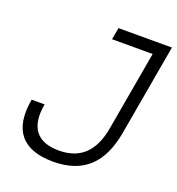

<svg xmlns="http://www.w3.org/2000/svg" viewBox="-128 -798 843 913"><g transform="rotate(20 293.5 -341.5)"><path d="M240.7 9.8C391.6 9.8 477.1 -68.8 505.9 -232.4L586.9 -693.4H316.4L305.7 -633.3H511.2L440.9 -232.4C419.4 -109.4 356.4 -49.3 248.5 -49.3C135.7 -49.3 88.9 -112.3 110.4 -232.4H44.9C16.1 -72.8 83.5 9.8 240.7 9.8Z"/></g></svg>

Font: Cascadia Mono NF Light
Style: Italic
Weight: 300
Italic angle: -10°
Monospace: yes
Designer: Aaron Bell
Foundry: Saja Typeworks
Version: Version 2404.023